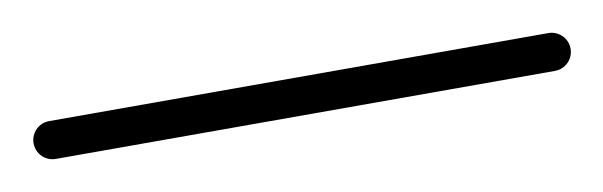

<svg xmlns="http://www.w3.org/2000/svg" viewBox="-38 -75 471 150"><g transform="rotate(-10 198.0 0.0)"><path d="M0 -15C-8.3 -15 -15 -8.3 -15 0C-15 8.3 -8.3 15 0 15C132 15 264 15 396 15C404.3 15 411 8.3 411 0C411 -8.3 404.3 -15 396 -15C264 -15 132 -15 0 -15Z"/></g></svg>

Font: FRB American Cursive Just Baseline
Style: Italic
Weight: 400
Italic angle: -25°
Version: Version 2.0;Modular Font Editor K font №1